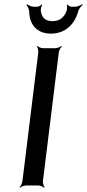

<svg xmlns="http://www.w3.org/2000/svg" viewBox="-20 -877 411 908"><path d="M183 -20 258 -629C259 -638 267 -653 273 -658L271 -660C265 -655 250 -649 241 -649H184C175 -649 160 -655 156 -660L154 -658C158 -653 162 -638 161 -629L86 -20C85 -11 78 4 72 9L74 11C79 6 95 0 104 0H161C170 0 184 6 189 11L191 9C187 4 182 -11 183 -20ZM334 -845H319C312 -845 301 -851 299 -856L296 -853C298 -849 298 -833 295 -826C283 -793 261 -777 228 -777C195 -777 177 -793 173 -826C172 -833 176 -849 180 -853L177 -856C173 -851 162 -845 155 -845H140C129 -845 114 -852 108 -857L105 -854C110 -849 117 -834 118 -824C119 -761 154 -718 221 -718C288 -718 333 -761 350 -824C353 -834 364 -849 371 -854L368 -857C362 -852 345 -845 334 -845Z"/></svg>

Font: Gamestation Storm Oblique 
Style: Italic
Weight: 400
Designer: Jonas Hecksher
Foundry: Jonas Hecksher, Playtypeª, e-types AS
Version: Version 1.003